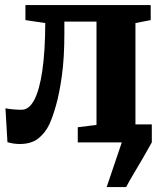

<svg xmlns="http://www.w3.org/2000/svg" viewBox="-20 -574 664 774"><path d="M410 180 471 0 468 -72.5H592V0Q576 29 556.5 62.5Q537 96 518.5 127Q500 158 488.5 180ZM59.5 6.5Q44.5 6.5 31.8 4.2Q19 2 10 -1L2 -137.5Q12.5 -135 32 -133.2Q51.5 -131.5 67 -131.5Q97 -131.5 118 -171Q139 -210.5 150.5 -288.2Q162 -366 162.5 -481L82.5 -493V-553.5H587.5V-493L526 -481V-70.5L589.5 -61V0H293.5V-61L369 -70.5V-487H239.5V-439Q239.5 -341 229.5 -269Q219.5 -197 205.5 -148.2Q191.5 -99.5 178.5 -72Q162 -37.5 134 -15.5Q106 6.5 59.5 6.5Z"/></svg>

Font: Merriweather 24pt ExtraBold
Style: Regular
Weight: 800
Version: Version 2.100